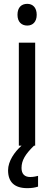

<svg xmlns="http://www.w3.org/2000/svg" viewBox="-20 -758 281 999"><path d="M122 -738C92 -738 71 -720 71 -681C71 -644 92 -625 122 -625C150 -625 171 -644 171 -681C171 -719 150 -738 122 -738ZM92 116C92 76 112 44 157 0H163V-536H78V0H92C55 33 22 81 22 128C22 188 54 221 122 221C146 221 162 218 178 213V157C169 159 156 163 137 163C108 163 92 147 92 116Z"/></svg>

Font: Noto Sans Khmer UI SemiCondensed
Style: Regular
Weight: 400
Width: 4
Designer: Danh Hong and the Monotype Design Team
Foundry: Monotype Imaging Inc.
Version: Version 2.002